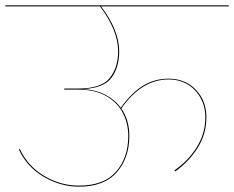

<svg xmlns="http://www.w3.org/2000/svg" viewBox="-30 -700 878 720"><path d="M417 -507Q417 -448 388.5 -409Q360 -370 283 -366Q330 -363 365.5 -344.5Q401 -326 423 -296Q462 -351 505.5 -378Q549 -405 602 -405Q665 -405 704.5 -363.5Q744 -322 744 -260Q744 -198 711.5 -146Q679 -94 627 -57L624 -61Q675 -96 707.5 -147.5Q740 -199 740 -260Q740 -320 701.5 -361Q663 -402 602 -402Q501 -402 425 -293Q455 -250 455 -190Q455 -108 408 -54Q361 0 266 0Q197 0 134 -37Q71 -74 41 -139L44 -142Q74 -77 135.5 -40.5Q197 -4 266 -4Q360 -4 405.5 -56.5Q451 -109 451 -190Q451 -237 430.5 -276.5Q410 -316 368 -340Q326 -364 263 -364H211V-368H263Q350 -368 381.5 -407.5Q413 -447 413 -507Q413 -586 345 -676H-10V-680H828V-676H349Q417 -587 417 -507Z"/></svg>

Font: FiraGO Four
Style: Regular
Weight: 100
Designer: bBox Type
Foundry: bBox Type GmbH
Version: Version 1.001